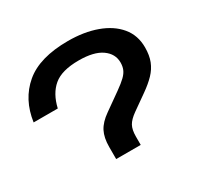

<svg xmlns="http://www.w3.org/2000/svg" viewBox="-129 -731 907 881"><g transform="rotate(-30 324.5 -290.0)"><path d="M249 -64Q249 -113 265.5 -145Q282 -177 322 -205L411 -268Q442 -290 458.5 -306Q475 -322 481.5 -338Q488 -354 488 -374Q488 -420 447 -449Q406 -478 326 -478Q236 -478 192.5 -441.5Q149 -405 133 -335H5Q21 -448 99 -514Q177 -580 328 -580Q413 -580 479 -556Q545 -532 582.5 -487Q620 -442 620 -378Q620 -336 608 -305.5Q596 -275 572 -250Q548 -225 511 -199L433 -144Q402 -122 390.5 -101Q379 -80 379 -44V0H249Z"/></g></svg>

Font: Bounded
Style: Regular
Weight: 400
Designer: Vlad Churkin
Version: Version 1.0